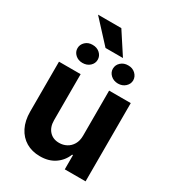

<svg xmlns="http://www.w3.org/2000/svg" viewBox="-215 -1031 1052 1160"><g transform="rotate(30 311.0 -451.5)"><path d="M410.4 -232V-545.9H561.3V0H416.2V-99.2H410.4Q392 -51.6 349.4 -22.1Q306.7 7.3 245.3 6.8Q190.5 6.8 148.9 -17.7Q107.3 -42.3 84 -88.3Q60.7 -134.4 60.7 -198V-545.9H211.7V-224.6Q211.7 -177 237.6 -148.8Q263.5 -120.6 306.6 -121.1Q333.8 -121.1 357.3 -133.6Q380.9 -146.1 395.6 -170.8Q410.4 -195.6 410.4 -232ZM116.6 -672.7Q116.6 -698.3 136.4 -717.2Q156.2 -736 186.3 -735.7Q217.2 -736 237.5 -717.4Q257.7 -698.7 257.6 -672.7Q257.7 -646.7 237.5 -628.3Q217.2 -610 186.3 -610Q156.8 -610 136.7 -628.3Q116.6 -646.7 116.6 -672.7ZM363.7 -671.9Q363.8 -699 384.3 -717.5Q404.8 -736 435 -735.7Q465.2 -736 485.3 -717.1Q505.4 -698.1 505.7 -671.9Q505.4 -646.5 485.3 -627.9Q465.2 -609.4 435 -609.2Q404.2 -609.4 384 -627.9Q363.8 -646.5 363.7 -671.9ZM285.5 -909.8 384.4 -758.2H262.7L122.9 -909.8Z"/></g></svg>

Font: Inter V
Style: 
Weight: 400
Designer: Rasmus Andersson
Foundry: rsms
Version: Version 4.000;git-a3f224843